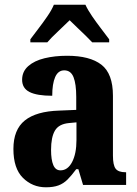

<svg xmlns="http://www.w3.org/2000/svg" viewBox="-20 -786 581 816"><path d="M175 10Q118 10 77.5 -30Q37 -70 37 -153Q37 -235 85.5 -274Q134 -313 232 -316L304 -319V-374Q304 -429 292.5 -458Q281 -487 253 -487Q227 -487 214.5 -458.5Q202 -430 202 -379Q137 -379 105.5 -395Q74 -411 74 -447Q74 -482 100 -505Q126 -528 169.5 -538.5Q213 -549 265 -549Q362 -549 411 -511Q460 -473 460 -379V-125Q460 -84 471.5 -69Q483 -54 513 -54H516V0H333L313 -67H304Q284 -40 267 -23Q250 -6 228.5 2Q207 10 175 10ZM237 -62Q268 -62 286.5 -97.5Q305 -133 305 -191V-266L273 -263Q230 -259 213.5 -231Q197 -203 197 -149Q197 -107 206.5 -84.5Q216 -62 237 -62ZM109 -619Q123 -638 143 -664Q163 -690 181.5 -717Q200 -744 209 -766H343Q353 -744 371.5 -717Q390 -690 410 -664Q430 -638 444 -619V-606H372Q362 -617 344.5 -634Q327 -651 308 -669Q289 -687 276 -700Q255 -679 226 -652Q197 -625 181 -606H109Z"/></svg>

Font: Noto Serif Thai Condensed ExtraBold
Style: Regular
Weight: 800
Width: 3
Designer: Monotype Design Team
Foundry: Monotype Imaging Inc.
Version: Version 2.002; ttfautohint (v1.8.4.7-5d5b)